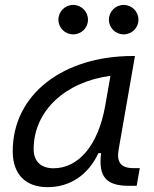

<svg xmlns="http://www.w3.org/2000/svg" viewBox="-20 -750 626 780"><path d="M173.3 10.3C265.1 10.3 338.4 -39.6 379.9 -127.9H390.6C379.4 -32.2 410.2 4.9 504.4 4.9H535.2L547.9 -66.9H522.9C469.2 -66.9 452.6 -92.3 462.4 -145L528.3 -522.5H519C240.7 -522.5 31.7 -370.1 31.7 -135.3C31.7 -43 83 10.3 173.3 10.3ZM197.3 -66.4C146.5 -66.4 116.7 -94.7 116.7 -144C116.7 -299.8 246.1 -418 428.7 -441.9L407.2 -319.3C378.4 -157.7 297.9 -66.4 197.3 -66.4ZM277.3 -610.4C310.5 -610.4 337.4 -636.7 337.4 -669.9C337.4 -703.1 310.5 -730 277.3 -730C244.1 -730 217.3 -703.1 217.3 -669.9C217.3 -636.7 244.1 -610.4 277.3 -610.4ZM482.4 -610.4C515.6 -610.4 542.5 -636.7 542.5 -669.9C542.5 -703.1 515.6 -730 482.4 -730C449.2 -730 422.4 -703.1 422.4 -669.9C422.4 -636.7 449.2 -610.4 482.4 -610.4Z"/></svg>

Font: Cascadia Mono SemiLight
Style: Italic
Weight: 350
Italic angle: -10°
Monospace: yes
Designer: Aaron Bell
Foundry: Saja Typeworks
Version: Version 2404.023